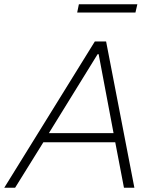

<svg xmlns="http://www.w3.org/2000/svg" viewBox="-39 -883 746 903"><path d="M-19 0 407 -688H460L593 0H544L503 -214H165L32 0ZM191 -257H495L425 -628H420ZM324 -824 332 -863H607L598 -824Z"/></svg>

Font: Saira ExtraLight
Style: Italic
Weight: 200
Italic angle: -12°
Designer: Hector Gatti with collaboration of the Omnibus-Type team
Foundry: Omnibus-Type
Version: Version 1.100; ttfautohint (v1.8.3)